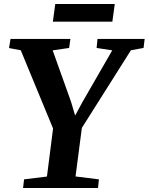

<svg xmlns="http://www.w3.org/2000/svg" viewBox="-20 -937 741 957"><path d="M95 0 100 -43 214 -57 244.5 -296.5 83.5 -686.5 25 -697.5 32.5 -743H331L324.5 -698L242.5 -686L333.5 -431.5L354.5 -361L391 -428.5L539.5 -686L461.5 -698L466 -743H701L695.5 -698L632.5 -686.5L388 -299.5L356.5 -57.5L473 -43L468.5 0ZM255.5 -917H552L540 -829H243.5Z"/></svg>

Font: Merriweather 36pt
Style: Bold Italic
Weight: 700
Italic angle: -7.8°
Version: Version 2.101